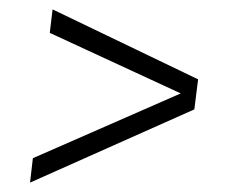

<svg xmlns="http://www.w3.org/2000/svg" viewBox="-20 -468 528 409"><path d="M50 -131 365 -269 86 -398 92 -448 402 -299 394 -235 44 -79Z"/></svg>

Font: Bellota Text Light
Style: Italic
Weight: 300
Italic angle: -7.5°
Designer: Kemie Guaida
Foundry: Kemie Guaida
Version: Version 4.001